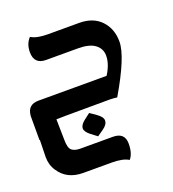

<svg xmlns="http://www.w3.org/2000/svg" viewBox="-133 -526 846 937"><g transform="rotate(-20 290.0 -57.5)"><path d="M275.4 146.5 243.7 122.6Q217.8 102.5 217.8 85Q217.8 66.4 244.1 46.4L272.9 24.4L306.6 47.9Q333.5 66.9 333.5 85Q333.5 106 307.6 124ZM380.9 307.6Q364.7 297.9 342.8 293.7Q320.8 289.6 295.9 289.6H146.5Q62 289.6 21.5 227.1Q0 195.8 0 154.3L2 65.9H0V-62.5H0.5Q5.4 -116.7 61.5 -116.7H415Q446.8 -167 446.8 -210Q446.8 -246.6 417.7 -268.6Q388.7 -290.5 329.6 -290.5H164.1Q102.5 -290.5 102.5 -353Q102.5 -396 128.4 -423.3Q144.5 -413.6 166.5 -409.4Q188.5 -405.3 213.4 -405.3H377.4Q449.7 -405.3 490.5 -362.3Q531.2 -319.3 531.2 -252.4Q531.2 -175.8 427.7 0Q415 -2.4 389.2 -2.9L163.6 -2L112.3 -1L114.3 106.9Q114.3 148.9 129.4 161.1Q144.5 173.3 173.3 173.3H341.8Q403.3 173.3 403.3 230.5Q403.3 281.2 380.9 307.6Z"/></g></svg>

Font: ALMAS
Style: Bold
Weight: 700
Designer: ALMAS Font/ by Husham Jawad Kadhim, derived from the Bainsely font by/ Paul James MIller
Foundry: High-Logic / Made with FontCreator
Version: Version 1.411;September 19, 2021;FontCreator 14.0.0.2814 32-